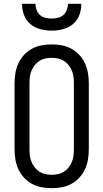

<svg xmlns="http://www.w3.org/2000/svg" viewBox="-20 -975 540 1003"><path d="M250 8Q223 8 196.5 3Q170 -2 147 -14.5Q124 -27 105.5 -47Q87 -67 76 -91Q65 -115 60.5 -141.5Q56 -168 56 -195V-540Q56 -567 60.5 -593.5Q65 -620 76 -644Q87 -668 105.5 -688Q124 -708 147 -720.5Q170 -733 196.5 -738Q223 -743 250 -743Q277 -743 303.5 -738Q330 -733 353 -720.5Q376 -708 394.5 -688Q413 -668 424 -644Q435 -620 439.5 -593.5Q444 -567 444 -540V-195Q444 -168 439.5 -141.5Q435 -115 424 -91Q413 -67 394.5 -47Q376 -27 353 -14.5Q330 -2 303.5 3Q277 8 250 8ZM250 -62Q267 -62 283.5 -65.5Q300 -69 314 -78Q328 -87 338.5 -100.5Q349 -114 355.5 -129.5Q362 -145 364 -161.5Q366 -178 366 -195V-540Q366 -557 364 -573.5Q362 -590 355.5 -605.5Q349 -621 338.5 -634.5Q328 -648 314 -657Q300 -666 283.5 -669.5Q267 -673 250 -673Q233 -673 216.5 -669.5Q200 -666 186 -657Q172 -648 161.5 -634.5Q151 -621 144.5 -605.5Q138 -590 136 -573.5Q134 -557 134 -540V-195Q134 -178 136 -161.5Q138 -145 144.5 -129.5Q151 -114 161.5 -100.5Q172 -87 186 -78Q200 -69 216.5 -65.5Q233 -62 250 -62ZM250 -815Q220 -815 191 -822.5Q162 -830 139 -849Q116 -868 105.5 -896.5Q95 -925 95 -955H165Q165 -939 171 -923Q177 -907 189 -896.5Q201 -886 217.5 -882Q234 -878 250 -878Q266 -878 282.5 -882Q299 -886 311 -896.5Q323 -907 329 -923Q335 -939 335 -955H405Q405 -925 394.5 -896.5Q384 -868 361 -849Q338 -830 309 -822.5Q280 -815 250 -815Z"/></svg>

Font: Iosevka Custom
Style: Regular
Weight: 400
Monospace: yes
Designer: Belleve Invis
Foundry: Belleve Invis
Version: Version 32.5.0; ttfautohint (v1.8.4)